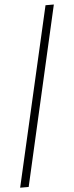

<svg xmlns="http://www.w3.org/2000/svg" viewBox="-60 -791 362 942"><g transform="rotate(-5 121.5 -319.5)"><path d="M0 121H42L243 -760H202Z"/></g></svg>

Font: Noto Serif Hebrew Condensed Light
Style: Regular
Weight: 300
Width: 3
Designer: Monotype Design Team
Foundry: Monotype Imaging Inc.
Version: Version 2.004